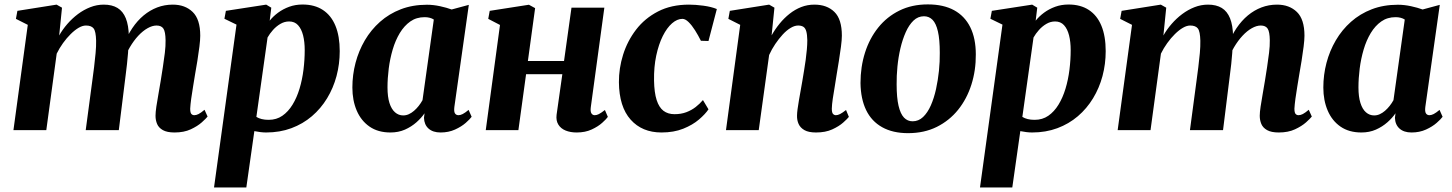

<svg xmlns="http://www.w3.org/2000/svg" viewBox="-20 -576 6426 850"><path d="M254.5 -542 242 -419Q257 -445.5 278.2 -470Q299.5 -494.5 325.2 -513.8Q351 -533 379.8 -544.2Q408.5 -555.5 439.5 -555.5Q476 -555.5 500.2 -540.8Q524.5 -526 537 -495Q549.5 -464 550.5 -415Q550.5 -407.5 550 -398Q549.5 -388.5 548.5 -378.5Q547.5 -368.5 546.5 -358.5L527 -376Q543.5 -418.5 565.8 -451.5Q588 -484.5 616 -507.8Q644 -531 676.2 -543.2Q708.5 -555.5 745 -555.5Q799.5 -555.5 833 -523Q866.5 -490.5 866.5 -418Q866.5 -399.5 862.8 -369.5Q859 -339.5 853.8 -306.8Q848.5 -274 843.5 -246.5Q839.5 -221 834.8 -193Q830 -165 826.5 -139.2Q823 -113.5 822 -95Q822 -77 827.2 -71.5Q832.5 -66 840 -66Q849 -66 859.2 -71.2Q869.5 -76.5 885.5 -90L899 -60Q892 -51 873.2 -34.2Q854.5 -17.5 824.5 -3.5Q794.5 10.5 752.5 10.5Q719.5 10.5 701 0Q682.5 -10.5 675.5 -27.2Q668.5 -44 668.5 -63.5Q668.5 -78.5 672.2 -104.2Q676 -130 681.5 -160Q687 -190 691.5 -218.5Q696 -246.5 701 -278.8Q706 -311 709.8 -342Q713.5 -373 713 -398Q712.5 -435.5 703.5 -449.2Q694.5 -463 673 -463Q654.5 -463 633.5 -451.2Q612.5 -439.5 592.2 -417.8Q572 -396 554.8 -366.8Q537.5 -337.5 526.5 -302.5L549.5 -387.5Q548.5 -365.5 546.8 -341.2Q545 -317 542.2 -292.5Q539.5 -268 536.5 -245L506 0H359.5L388.5 -217.5Q392.5 -246.5 396.5 -278.5Q400.5 -310.5 403.2 -341Q406 -371.5 405.5 -396Q404.5 -437 394.5 -450Q384.5 -463 360.5 -463Q345.5 -463 328.2 -453Q311 -443 293 -425.2Q275 -407.5 259 -385.2Q243 -363 231 -338.5L185 0H39.5L103 -466L50.5 -492.5L57 -528L230.5 -555.5Z M927.5 254 1027 -467 973.5 -493 980 -528 1158.5 -555.5 1181 -542 1174 -484.5Q1189 -503.5 1211 -519.8Q1233 -536 1260.2 -546Q1287.5 -556 1319.5 -556Q1372.5 -556 1409.2 -532Q1446 -508 1465 -462Q1484 -416 1484 -349.5Q1484 -292.5 1469.8 -239.2Q1455.5 -186 1428 -140.8Q1400.5 -95.5 1360.8 -61.5Q1321 -27.5 1270 -8.5Q1219 10.5 1158 10.5Q1146 10.5 1132.5 8.8Q1119 7 1106 4.5L1070.5 254ZM1115 -58.5Q1125.5 -52 1138.8 -48.8Q1152 -45.5 1169.5 -45.5Q1204 -45.5 1230 -63.5Q1256 -81.5 1275 -112.5Q1294 -143.5 1306 -183.2Q1318 -223 1323.5 -267Q1329 -311 1329 -354Q1329 -391 1321.8 -419.5Q1314.5 -448 1299.5 -464.5Q1284.5 -481 1260 -481Q1239.5 -481 1221.2 -470.2Q1203 -459.5 1188.5 -443.2Q1174 -427 1164.5 -410Z M1991.5 -102.5Q1989 -82 1994.2 -74Q1999.5 -66 2010 -66Q2018 -66 2028.5 -71.2Q2039 -76.5 2054.5 -89.5L2068 -59Q2060.5 -48.5 2041.8 -32Q2023 -15.5 1994.5 -2.5Q1966 10.5 1930.5 10.5Q1896.5 10.5 1877.2 -6.8Q1858 -24 1857 -54.5L1859.5 -74.5Q1845.5 -54 1823.5 -34.5Q1801.5 -15 1772.8 -2.2Q1744 10.5 1708.5 10.5Q1653.5 10.5 1616 -15.5Q1578.5 -41.5 1559.2 -86.5Q1540 -131.5 1540 -188.5Q1540 -244.5 1554 -297.8Q1568 -351 1595.2 -397.5Q1622.5 -444 1662.5 -479.5Q1702.5 -515 1754.5 -535Q1806.5 -555 1870 -555Q1898.5 -555 1928.2 -548.5Q1958 -542 1979.5 -534L2055.5 -554.5ZM1900.5 -489.5Q1893 -494.5 1882.8 -497.2Q1872.5 -500 1860 -500Q1823.5 -500 1796.5 -481Q1769.5 -462 1750 -429.8Q1730.5 -397.5 1718.5 -356.8Q1706.5 -316 1701 -272.8Q1695.5 -229.5 1695.5 -189Q1695.5 -147.5 1704.2 -120Q1713 -92.5 1728.8 -78.8Q1744.5 -65 1765 -65Q1778 -65 1790 -70.5Q1802 -76 1813 -85.5Q1824 -95 1833.5 -107Q1843 -119 1850.5 -132.5Z M2595.5 -101.5Q2593 -82.5 2598.2 -74.2Q2603.5 -66 2613 -66Q2621.5 -66 2631 -70.8Q2640.5 -75.5 2658 -89L2671 -58.5Q2664.5 -49 2646.2 -32.5Q2628 -16 2599.5 -2.8Q2571 10.5 2533 10.5Q2505 10.5 2483.8 1.8Q2462.5 -7 2451.8 -24.5Q2441 -42 2444 -67.5L2469.5 -247.5H2309L2275 0H2130.5L2193.5 -465.5L2141.5 -492.5L2148 -528L2321.5 -555L2349 -540L2317 -306H2477L2510 -542H2655.5Z M2908.5 10.5Q2822.5 10.5 2771.8 -46.5Q2721 -103.5 2720 -212Q2719.5 -273 2738.5 -333.8Q2757.5 -394.5 2796 -444.8Q2834.5 -495 2893 -525.2Q2951.5 -555.5 3030 -555.5Q3059 -555.5 3094.2 -550.8Q3129.5 -546 3153.5 -536L3116.5 -394.5L3083 -395.5Q3071 -419.5 3057 -441.8Q3043 -464 3028.5 -478.2Q3014 -492.5 3001 -492.5Q2978 -492.5 2955.2 -472.8Q2932.5 -453 2914.2 -416.5Q2896 -380 2885.2 -329.8Q2874.5 -279.5 2875.5 -219Q2876.5 -166 2887 -133.2Q2897.5 -100.5 2917.2 -85.5Q2937 -70.5 2966 -70.5Q2995 -70.5 3018.2 -79.2Q3041.5 -88 3059.8 -102.2Q3078 -116.5 3092 -133L3116.5 -92Q3102.5 -71 3074.5 -47Q3046.5 -23 3004.8 -6.2Q2963 10.5 2908.5 10.5Z M3396 -419.5Q3411.5 -447 3431.5 -471.5Q3451.5 -496 3475.5 -515Q3499.5 -534 3527 -544.8Q3554.5 -555.5 3585.5 -555.5Q3641 -555.5 3674 -523.2Q3707 -491 3707 -418Q3707 -399.5 3703 -369.2Q3699 -339 3693.8 -306.2Q3688.5 -273.5 3684 -246.5Q3680.5 -221 3675.5 -193Q3670.5 -165 3666.8 -139.2Q3663 -113.5 3662.5 -95Q3662.5 -77 3668 -71.5Q3673.5 -66 3680.5 -66Q3689 -66 3699.2 -71.2Q3709.5 -76.5 3725.5 -89L3738 -58.5Q3731.5 -50 3713 -33.5Q3694.5 -17 3664.5 -3.2Q3634.5 10.5 3592.5 10.5Q3559.5 10.5 3541.2 0Q3523 -10.5 3515.5 -27.2Q3508 -44 3508.5 -64Q3508.5 -75 3510.8 -92.5Q3513 -110 3516.8 -131.2Q3520.5 -152.5 3524.5 -174.8Q3528.5 -197 3532 -217.5Q3535.5 -239 3539.5 -262.8Q3543.5 -286.5 3546.8 -310.5Q3550 -334.5 3552 -356.8Q3554 -379 3554 -398Q3553.5 -423 3549.5 -437.2Q3545.5 -451.5 3536.8 -457.2Q3528 -463 3513.5 -463Q3497.5 -463 3479.8 -452.2Q3462 -441.5 3445 -423Q3428 -404.5 3412.2 -381.2Q3396.5 -358 3385 -332.5L3339 0H3194L3257 -466L3204.5 -492.5L3211 -528L3385 -555.5L3408.5 -542Z M4087.5 -556.5Q4156.5 -556.5 4203.8 -530.8Q4251 -505 4275.5 -455.5Q4300 -406 4300 -335Q4300.5 -264.5 4280.5 -201.5Q4260.5 -138.5 4221.8 -90.2Q4183 -42 4127.2 -14.2Q4071.5 13.5 4000 13.5Q3932.5 13.5 3885.5 -12.8Q3838.5 -39 3814.5 -88.5Q3790.5 -138 3789.5 -208.5Q3789.5 -280 3809.5 -343Q3829.5 -406 3868 -454Q3906.5 -502 3961.8 -529.2Q4017 -556.5 4087.5 -556.5ZM4070.5 -504Q4044 -504 4024 -484.8Q4004 -465.5 3989.8 -433.5Q3975.5 -401.5 3966.2 -362Q3957 -322.5 3953 -281Q3949 -239.5 3949.5 -202Q3949.5 -143.5 3958 -107.5Q3966.5 -71.5 3982.2 -55.2Q3998 -39 4020 -39Q4046.5 -39 4066.5 -58Q4086.5 -77 4100.8 -109.2Q4115 -141.5 4123.8 -181.2Q4132.5 -221 4136.8 -262.5Q4141 -304 4140.5 -342Q4140.5 -401.5 4132.2 -437Q4124 -472.5 4108.5 -488.2Q4093 -504 4070.5 -504Z M4318.5 254 4418 -467 4364.5 -493 4371 -528 4549.5 -555.5 4572 -542 4565 -484.5Q4580 -503.5 4602 -519.8Q4624 -536 4651.2 -546Q4678.5 -556 4710.5 -556Q4763.5 -556 4800.2 -532Q4837 -508 4856 -462Q4875 -416 4875 -349.5Q4875 -292.5 4860.8 -239.2Q4846.5 -186 4819 -140.8Q4791.5 -95.5 4751.8 -61.5Q4712 -27.5 4661 -8.5Q4610 10.5 4549 10.5Q4537 10.5 4523.5 8.8Q4510 7 4497 4.5L4461.5 254ZM4506 -58.5Q4516.5 -52 4529.8 -48.8Q4543 -45.5 4560.5 -45.5Q4595 -45.5 4621 -63.5Q4647 -81.5 4666 -112.5Q4685 -143.5 4697 -183.2Q4709 -223 4714.5 -267Q4720 -311 4720 -354Q4720 -391 4712.8 -419.5Q4705.5 -448 4690.5 -464.5Q4675.5 -481 4651 -481Q4630.5 -481 4612.2 -470.2Q4594 -459.5 4579.5 -443.2Q4565 -427 4555.5 -410Z M5143 -542 5130.5 -419Q5145.5 -445.5 5166.8 -470Q5188 -494.5 5213.8 -513.8Q5239.5 -533 5268.2 -544.2Q5297 -555.5 5328 -555.5Q5364.5 -555.5 5388.8 -540.8Q5413 -526 5425.5 -495Q5438 -464 5439 -415Q5439 -407.5 5438.5 -398Q5438 -388.5 5437 -378.5Q5436 -368.5 5435 -358.5L5415.5 -376Q5432 -418.5 5454.2 -451.5Q5476.5 -484.5 5504.5 -507.8Q5532.5 -531 5564.8 -543.2Q5597 -555.5 5633.5 -555.5Q5688 -555.5 5721.5 -523Q5755 -490.5 5755 -418Q5755 -399.5 5751.2 -369.5Q5747.5 -339.5 5742.2 -306.8Q5737 -274 5732 -246.5Q5728 -221 5723.2 -193Q5718.5 -165 5715 -139.2Q5711.5 -113.5 5710.5 -95Q5710.5 -77 5715.8 -71.5Q5721 -66 5728.5 -66Q5737.5 -66 5747.8 -71.2Q5758 -76.5 5774 -90L5787.5 -60Q5780.5 -51 5761.8 -34.2Q5743 -17.5 5713 -3.5Q5683 10.5 5641 10.5Q5608 10.5 5589.5 0Q5571 -10.5 5564 -27.2Q5557 -44 5557 -63.5Q5557 -78.5 5560.8 -104.2Q5564.5 -130 5570 -160Q5575.5 -190 5580 -218.5Q5584.5 -246.5 5589.5 -278.8Q5594.5 -311 5598.2 -342Q5602 -373 5601.5 -398Q5601 -435.5 5592 -449.2Q5583 -463 5561.5 -463Q5543 -463 5522 -451.2Q5501 -439.5 5480.8 -417.8Q5460.5 -396 5443.2 -366.8Q5426 -337.5 5415 -302.5L5438 -387.5Q5437 -365.5 5435.2 -341.2Q5433.5 -317 5430.8 -292.5Q5428 -268 5425 -245L5394.5 0H5248L5277 -217.5Q5281 -246.5 5285 -278.5Q5289 -310.5 5291.8 -341Q5294.5 -371.5 5294 -396Q5293 -437 5283 -450Q5273 -463 5249 -463Q5234 -463 5216.8 -453Q5199.5 -443 5181.5 -425.2Q5163.5 -407.5 5147.5 -385.2Q5131.5 -363 5119.5 -338.5L5073.5 0H4928L4991.5 -466L4939 -492.5L4945.5 -528L5119 -555.5Z M6290 -102.5Q6287.5 -82 6292.8 -74Q6298 -66 6308.5 -66Q6316.5 -66 6327 -71.2Q6337.5 -76.5 6353 -89.5L6366.5 -59Q6359 -48.5 6340.2 -32Q6321.5 -15.5 6293 -2.5Q6264.5 10.5 6229 10.5Q6195 10.5 6175.8 -6.8Q6156.5 -24 6155.5 -54.5L6158 -74.5Q6144 -54 6122 -34.5Q6100 -15 6071.2 -2.2Q6042.5 10.5 6007 10.5Q5952 10.5 5914.5 -15.5Q5877 -41.5 5857.8 -86.5Q5838.5 -131.5 5838.5 -188.5Q5838.5 -244.5 5852.5 -297.8Q5866.5 -351 5893.8 -397.5Q5921 -444 5961 -479.5Q6001 -515 6053 -535Q6105 -555 6168.5 -555Q6197 -555 6226.8 -548.5Q6256.5 -542 6278 -534L6354 -554.5ZM6199 -489.5Q6191.5 -494.5 6181.2 -497.2Q6171 -500 6158.5 -500Q6122 -500 6095 -481Q6068 -462 6048.5 -429.8Q6029 -397.5 6017 -356.8Q6005 -316 5999.5 -272.8Q5994 -229.5 5994 -189Q5994 -147.5 6002.8 -120Q6011.5 -92.5 6027.2 -78.8Q6043 -65 6063.5 -65Q6076.5 -65 6088.5 -70.5Q6100.5 -76 6111.5 -85.5Q6122.5 -95 6132 -107Q6141.5 -119 6149 -132.5Z"/></svg>

Font: Merriweather 48pt ExtraBold
Style: Italic
Weight: 800
Italic angle: -7.8°
Version: Version 2.101